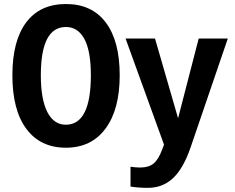

<svg xmlns="http://www.w3.org/2000/svg" viewBox="-20 -718 1160 946"><path d="M709.5 207.5Q660.2 207.5 623 201.2V103.5Q648.9 107.4 670.4 107.4Q713.4 107.4 737.3 87.2Q761.2 66.9 779.3 18.1L788.1 -5.4L598.6 -528.3H743.7L857.4 -135.3L959 -528.3H1102.5L918.9 8.8Q882.8 113.3 831.8 160.4Q780.8 207.5 709.5 207.5ZM569.8 -347.2Q569.8 -178.7 500 -84.5Q430.2 9.8 304.7 9.8Q179.2 9.8 110.1 -82.8Q41 -175.3 41 -347.2Q41 -516.6 108.9 -607.4Q176.8 -698.2 305.2 -698.2Q432.6 -698.2 501.2 -607.2Q569.8 -516.1 569.8 -347.2ZM427.7 -347.2Q427.7 -466.8 395.8 -525.9Q363.8 -585 304.7 -585Q181.2 -585 181.2 -347.2Q181.2 -229 213.1 -166.3Q245.1 -103.5 304.2 -103.5Q427.7 -103.5 427.7 -347.2Z"/></svg>

Font: Liberation Sans
Style: Bold
Weight: 700
Designer: Steve Matteson
Foundry: Ascender Corporation
Version: Version 2.1.5